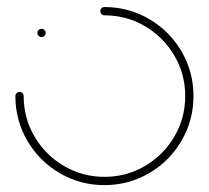

<svg xmlns="http://www.w3.org/2000/svg" viewBox="-20 -539 609 559"><path d="M88.9 -443Q88.9 -448.1 92.4 -451.7Q95.9 -455.2 100.7 -455.2Q105.9 -455.2 109.4 -451.7Q113 -448.1 113 -443Q113 -437.8 109.4 -434.4Q105.9 -431.1 100.7 -431.1Q95.9 -431.1 92.4 -434.6Q88.9 -438.1 88.9 -443ZM272.2 -506.7Q272.2 -511.9 275.7 -515.2Q279.3 -518.5 284.1 -518.5Q354.4 -518.5 414.1 -483.7Q473.7 -448.9 508.5 -389.3Q543.3 -329.6 543.3 -259.3Q543.3 -188.9 508.5 -129.3Q473.7 -69.6 414.1 -34.8Q354.4 0 284.1 0Q213.7 0 154.1 -34.8Q94.4 -69.6 59.6 -129.3Q24.8 -188.9 24.8 -259.3Q24.8 -264.4 28.5 -268Q32.2 -271.5 37 -271.5Q41.9 -271.5 45.4 -268Q48.9 -264.4 48.9 -259.3Q48.9 -195.2 80.6 -141.3Q112.2 -87.4 166.3 -55.7Q220.4 -24.1 284.1 -24.1Q348.1 -24.1 402 -55.7Q455.9 -87.4 487.6 -141.3Q519.3 -195.2 519.3 -259.3Q519.3 -323.3 487.6 -377.2Q455.9 -431.1 402 -462.8Q348.1 -494.4 284.1 -494.4Q278.9 -494.4 275.6 -498Q272.2 -501.5 272.2 -506.7Z"/></svg>

Font: 26F Galaxy Hebrew Thin
Style: Regular
Weight: 100
Designer: C₂₉H₂₅N₃O₅
Version: Version 1.000